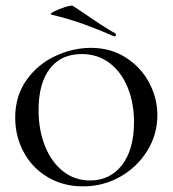

<svg xmlns="http://www.w3.org/2000/svg" viewBox="-20 -650 614 682"><path d="M34 -232Q34 -309 74 -365.5Q114 -422 176.5 -451Q239 -480 303 -480Q373 -480 427 -445.5Q481 -411 510 -356Q539 -301 539 -241Q539 -173 503.5 -115Q468 -57 407.5 -22.5Q347 12 275 12Q204 12 149 -21Q94 -54 64 -110Q34 -166 34 -232ZM456 -217Q456 -283 434 -338Q412 -393 370 -425.5Q328 -458 270 -458Q197 -458 157 -406Q117 -354 117 -259Q117 -189 139.5 -132Q162 -75 203.5 -42Q245 -9 300 -9Q371 -9 413.5 -64Q456 -119 456 -217ZM163 -598Q154 -600 171.5 -609Q189 -618 211.5 -625Q234 -632 239 -629Q255 -619 287 -597Q354 -551 390 -531Q392 -530 392 -527Q392 -524 390 -522Q388 -520 385 -521Q328 -546 276.5 -564.5Q225 -583 163 -598Z"/></svg>

Font: Cormorant SC Medium
Style: Regular
Weight: 500
Designer: Christian Thalmann (Catharsis Fonts)
Version: Version 3.000